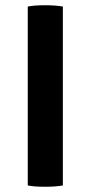

<svg xmlns="http://www.w3.org/2000/svg" viewBox="-20 -708 346 733"><path d="M86 0V-683Q111 -688 151.5 -688Q192 -688 220 -683V0Q192 5 151.5 5Q111 5 86 0Z"/></svg>

Font: Signika
Style: Semibold
Weight: 600
Designer: Anna Giedrys
Foundry: Anna Giedrys
Version: Version 1.001